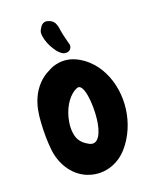

<svg xmlns="http://www.w3.org/2000/svg" viewBox="-176 -1076 932 1172"><g transform="rotate(-20 290.0 -490.0)"><path d="M224.6 -944.3C219.7 -935.5 217.8 -925.8 218.8 -916C218.8 -912.1 218.8 -908.2 219.7 -904.3C223.6 -875 237.3 -839.8 257.8 -808.6C270.5 -789.1 286.1 -769.5 308.6 -760.7C313.5 -759.8 318.4 -758.8 323.2 -758.8C328.1 -758.8 332 -759.8 335.9 -760.7C344.7 -763.7 351.6 -769.5 356.4 -779.3C361.3 -790 360.4 -800.8 355.5 -813.5C354.5 -815.4 336.9 -886.7 335.9 -900.4C334 -920.9 329.1 -937.5 322.3 -951.2C314.5 -963.9 303.7 -973.6 281.2 -979.5C277.3 -980.5 273.4 -981.4 270.5 -981.4C252 -981.4 238.3 -970.7 225.6 -946.3C225.6 -946.3 224.6 -945.3 224.6 -944.3ZM509.8 -553.7C474.6 -627 411.1 -690.4 331.1 -712.9C282.2 -725.6 228.5 -717.8 186.5 -692.4C133.8 -668.9 89.8 -619.1 66.4 -567.4C43.9 -519.5 35.2 -465.8 32.2 -413.1C28.3 -355.5 28.3 -294.9 34.2 -237.3C43.9 -143.6 93.8 -54.7 183.6 -16.6C280.3 22.5 381.8 -7.8 448.2 -85C556.6 -210.9 582 -405.3 509.8 -553.7ZM359.4 -313.5C350.6 -238.3 321.3 -160.2 264.6 -188.5C241.2 -201.2 210 -220.7 198.2 -260.7C186.5 -300.8 190.4 -342.8 200.2 -382.8C219.7 -459 262.7 -514.6 309.6 -534.2C358.4 -554.7 371.1 -410.2 359.4 -313.5Z"/></g></svg>

Font: Day Care
Style: Regular
Weight: 400
Designer: Noponies
Version: Version 1.000;PS 001.000;hotconv 1.0.88;makeotf.lib2.5.64775